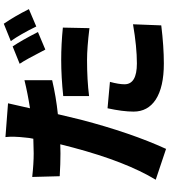

<svg xmlns="http://www.w3.org/2000/svg" viewBox="40 -896 919 1040"><g transform="rotate(-90 500.0 -375.5)"><path d="M877 -639Q835 -725 798 -777L892 -815Q933 -755 971 -679ZM752 -590Q697 -697 675 -729L769 -767Q801 -720 847 -630ZM500 -493Q605 -504 696 -504Q781 -504 871 -495L868 -351Q762 -364 696 -364Q587 -364 500 -353ZM586 -553Q497 -532 402 -522L372 -397Q301 -126 214 64L47 8Q145 -154 221 -439Q238 -503 239 -509Q222 -508 189 -508Q134 -508 66 -512L62 -661Q134 -653 190 -653Q217 -653 269 -655Q274 -678 275 -695Q283 -763 278 -806L461 -792L434 -673Q512 -685 586 -703ZM577 -240Q564 -192 564 -161Q564 -94 677 -94Q766 -94 889 -115L883 38Q769 52 676 52Q549 52 481 8Q416 -35 416 -112Q416 -170 434 -253Z"/></g></svg>

Font: KaiGen Gothic KR Heavy
Style: Heavy
Weight: 900
Designer: Ryoko NISHIZUKA  (kana & ideographs); Paul D. Hunt (Latin, Greek & Cyrillic); Wenlong ZHANG  (bopomofo); Sandoll Communi
Foundry: Adobe Systems Incorporated
Version: Version 1.002 March 28, 2018